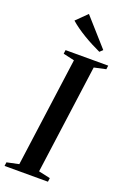

<svg xmlns="http://www.w3.org/2000/svg" viewBox="-197 -1042 728 1100"><g transform="rotate(20 167.0 -492.0)"><path d="M-13.5 0 -10.5 -23 62.5 -38.5 153 -704.5 85 -720 88 -743H348L345 -720L273.5 -704.5L183 -38.5L254 -23L251 0ZM273 -800Q248 -811.5 221 -825.5Q194 -839.5 168.2 -855Q142.5 -870.5 119.2 -887Q96 -903.5 78 -919.5L143 -983.5L291 -817Z"/></g></svg>

Font: Merriweather 120pt Medium
Style: Italic
Weight: 500
Italic angle: -7.8°
Version: Version 2.101